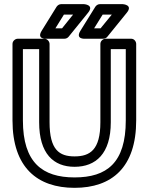

<svg xmlns="http://www.w3.org/2000/svg" viewBox="-20 -865 720 922"><path d="M90 -287V-629H168V-278C168 -127 237 -64 338 -64C440 -64 512 -127 512 -278V-629H584V-287C584 -83 493 -13 338 -13C184 -13 90 -84 90 -287ZM40 -287C40 -60 160 37 338 37C517 37 634 -61 634 -287V-654C634 -665 625 -679 610 -679H487C476 -679 462 -669 462 -654V-278C462 -145 412 -114 338 -114C265 -114 218 -145 218 -278V-654C218 -665 208 -679 193 -679H65C54 -679 40 -669 40 -654ZM278 -729H246L287 -795H331ZM289 -679C296 -679 304 -682 309 -688L403 -804C434 -842 384 -845 384 -845H273C265 -845 257 -840 252 -833L180 -717C155 -676 201 -679 201 -679ZM432 -729 473 -795H517L463 -729ZM366 -717C341 -676 387 -679 387 -679H475C482 -679 490 -682 495 -688L589 -804C620 -842 570 -845 570 -845H459C451 -845 443 -840 438 -833Z"/></svg>

Font: Falling Sky
Style: ExtOu
Weight: 400
Designer: Paul D. Hunt
Foundry: Adobe Systems Incorporated
Version: Version 1.02